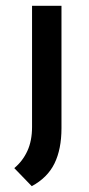

<svg xmlns="http://www.w3.org/2000/svg" viewBox="-20 -438 305 659"><path d="M89 201 29 139Q58 115 74 80Q90 45 90 -2V-418H191V2Q191 74 167 123Q143 172 89 201Z"/></svg>

Font: Reem Kufi Fun
Style: Regular
Weight: 400
Designer: Khaled Hosny
Version: Version 1.005